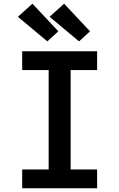

<svg xmlns="http://www.w3.org/2000/svg" viewBox="-20 -1010 640 1030"><path d="M99 0V-101H241V-634H99V-735H501V-634H359V-101H501V0ZM404 -788 246 -920 324 -990 463 -842ZM234 -788 76 -920 154 -990 293 -842Z"/></svg>

Font: Iosevka Custom Extended
Style: Bold
Weight: 700
Width: 7
Monospace: yes
Designer: Belleve Invis
Foundry: Belleve Invis
Version: Version 11.2.4; ttfautohint (v1.8.4)